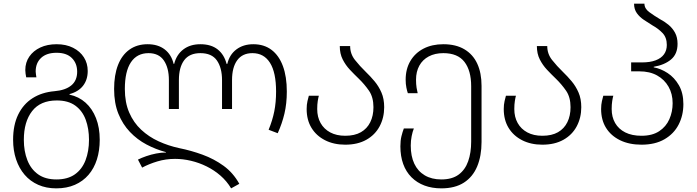

<svg xmlns="http://www.w3.org/2000/svg" viewBox="-20 -785 3832 1055"><path d="M289 250Q234 250 190 230.5Q146 211 115.5 175.5Q85 140 68.5 91Q52 42 52 -17Q52 -98 80 -155.5Q108 -213 159 -245.5Q210 -278 280 -284Q339 -289 371.5 -315.5Q404 -342 404 -391Q404 -437 375 -466Q346 -495 291 -495Q236 -495 206 -467Q176 -439 176 -392Q176 -385 177.5 -376.5Q179 -368 180 -360H124Q122 -370 120.5 -380.5Q119 -391 119 -400Q119 -442 141 -474Q163 -506 201.5 -524Q240 -542 291 -542Q343 -542 381.5 -522.5Q420 -503 441 -470Q462 -437 462 -395Q462 -347 436.5 -314Q411 -281 362 -268V-265Q413 -254 450 -221Q487 -188 507.5 -136Q528 -84 528 -17Q528 42 512.5 91Q497 140 466.5 175.5Q436 211 391.5 230.5Q347 250 289 250ZM290 201Q352 201 391.5 173Q431 145 450 95.5Q469 46 469 -17Q469 -78 451 -127Q433 -176 394 -204.5Q355 -233 292 -233Q202 -233 156.5 -174.5Q111 -116 111 -17Q111 46 130.5 95.5Q150 145 189.5 173Q229 201 290 201Z M1250 250Q1226 210 1191.5 180Q1157 150 1115.5 129.5Q1074 109 1029.5 98.5Q985 88 942 88Q891 88 844.5 102Q798 116 761 136L738 92Q758 82 784 73Q810 64 838 58.5Q866 53 892 53V51Q836 36 785 9Q734 -18 694 -60Q654 -102 630.5 -160Q607 -218 607 -296Q607 -373 628.5 -428Q650 -483 691.5 -512.5Q733 -542 791 -542Q848 -542 885 -513.5Q922 -485 934 -434H937Q950 -485 987.5 -513.5Q1025 -542 1081 -542Q1140 -542 1176 -513.5Q1212 -485 1225 -434H1229Q1241 -485 1279 -513.5Q1317 -542 1372 -542Q1431 -542 1472 -511Q1513 -480 1534.5 -422Q1556 -364 1556 -282Q1556 -216 1543 -161Q1530 -106 1506 -53L1456 -72Q1477 -123 1487 -172.5Q1497 -222 1497 -282Q1497 -387 1463.5 -440Q1430 -493 1367 -493Q1312 -493 1283.5 -454Q1255 -415 1255 -345V-186H1200V-345Q1200 -412 1172 -452.5Q1144 -493 1081 -493Q1021 -493 992 -454Q963 -415 963 -345V-186H908V-345Q908 -412 880.5 -452.5Q853 -493 796 -493Q733 -493 699.5 -443Q666 -393 666 -296Q666 -222 690 -166.5Q714 -111 756 -72Q798 -33 851.5 -8.5Q905 16 965 29Q1030 42 1093 65Q1156 88 1208.5 126Q1261 164 1295 225Z M1877 10Q1814 10 1766 -14.5Q1718 -39 1691.5 -82.5Q1665 -126 1665 -186Q1665 -210 1669.5 -229.5Q1674 -249 1677 -259H1732Q1729 -249 1726 -230Q1723 -211 1723 -186Q1723 -142 1741.5 -109Q1760 -76 1794.5 -57.5Q1829 -39 1877 -39Q1929 -39 1963 -58.5Q1997 -78 2014.5 -113.5Q2032 -149 2032 -196Q2032 -251 2007.5 -286.5Q1983 -322 1951 -353Q1926 -377 1902.5 -402Q1879 -427 1863 -458.5Q1847 -490 1847 -532H1904Q1904 -489 1930.5 -455.5Q1957 -422 1990 -390Q2015 -366 2038 -338.5Q2061 -311 2076 -276.5Q2091 -242 2091 -196Q2091 -138 2066 -91Q2041 -44 1993 -17Q1945 10 1877 10Z M2405 250Q2354 250 2312.5 234.5Q2271 219 2241 189Q2211 159 2195.5 116Q2180 73 2180 19Q2180 -13 2186 -37Q2192 -61 2199 -79H2254Q2247 -62 2242 -37Q2237 -12 2237 15Q2237 73 2256.5 114.5Q2276 156 2314 178.5Q2352 201 2405 201Q2464 201 2500 174.5Q2536 148 2552.5 101Q2569 54 2569 -7V-311Q2569 -397 2532 -445Q2495 -493 2416 -493Q2370 -493 2336 -475Q2302 -457 2284 -424Q2266 -391 2266 -347Q2266 -322 2269 -303Q2272 -284 2275 -273H2221Q2217 -284 2213 -303.5Q2209 -323 2209 -347Q2209 -406 2235 -450Q2261 -494 2307.5 -518Q2354 -542 2416 -542Q2485 -542 2532 -514Q2579 -486 2602.5 -435Q2626 -384 2626 -313V-5Q2626 72 2602 129.5Q2578 187 2529 218.5Q2480 250 2405 250Z M2960 10Q2897 10 2849 -14.5Q2801 -39 2774.5 -82.5Q2748 -126 2748 -186Q2748 -210 2752.5 -229.5Q2757 -249 2760 -259H2815Q2812 -249 2809 -230Q2806 -211 2806 -186Q2806 -142 2824.5 -109Q2843 -76 2877.5 -57.5Q2912 -39 2960 -39Q3012 -39 3046 -58.5Q3080 -78 3097.5 -113.5Q3115 -149 3115 -196Q3115 -251 3090.5 -286.5Q3066 -322 3034 -353Q3009 -377 2985.5 -402Q2962 -427 2946 -458.5Q2930 -490 2930 -532H2987Q2987 -489 3013.5 -455.5Q3040 -422 3073 -390Q3098 -366 3121 -338.5Q3144 -311 3159 -276.5Q3174 -242 3174 -196Q3174 -138 3149 -91Q3124 -44 3076 -17Q3028 10 2960 10Z M3505 10Q3437 10 3387 -14.5Q3337 -39 3310 -82.5Q3283 -126 3283 -186Q3283 -210 3287.5 -229.5Q3292 -249 3295 -259H3350Q3347 -249 3344 -230Q3341 -211 3341 -186Q3341 -142 3360 -109Q3379 -76 3415.5 -57.5Q3452 -39 3505 -39Q3564 -39 3602 -64Q3640 -89 3658 -130Q3676 -171 3676 -218Q3676 -269 3653.5 -308.5Q3631 -348 3590.5 -370.5Q3550 -393 3493 -393H3448V-442H3507Q3552 -442 3582.5 -453.5Q3613 -465 3628.5 -486.5Q3644 -508 3644 -538Q3644 -579 3620.5 -603.5Q3597 -628 3566 -645Q3542 -660 3518.5 -675.5Q3495 -691 3479.5 -712.5Q3464 -734 3464 -765H3521Q3521 -738 3547.5 -718.5Q3574 -699 3606 -680Q3631 -667 3653 -649Q3675 -631 3689 -605.5Q3703 -580 3703 -544Q3703 -488 3667 -458Q3631 -428 3572 -418V-415Q3611 -408 3648.5 -383.5Q3686 -359 3710.5 -316.5Q3735 -274 3735 -213Q3735 -151 3709 -100.5Q3683 -50 3631.5 -20Q3580 10 3505 10Z"/></svg>

Font: Noto Sans Georgian Light
Style: Regular
Weight: 300
Version: Version 2.002